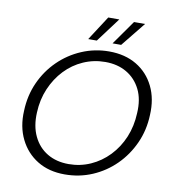

<svg xmlns="http://www.w3.org/2000/svg" viewBox="-96 -983 976 1079"><g transform="rotate(10 391.5 -443.5)"><path d="M345 12Q255 12 189.5 -28Q124 -68 89 -139Q54 -210 59 -301Q62 -388 95.5 -462.5Q129 -537 186 -593Q243 -649 317 -680.5Q391 -712 473 -712Q564 -712 630 -672.5Q696 -633 730.5 -562.5Q765 -492 760 -400Q757 -313 723 -238Q689 -163 632.5 -107Q576 -51 502.5 -19.5Q429 12 345 12ZM357 -49Q423 -49 481.5 -75Q540 -101 585.5 -148.5Q631 -196 657.5 -259.5Q684 -323 687 -398Q692 -477 664 -533Q636 -589 584 -619.5Q532 -650 462 -650Q396 -650 337 -624Q278 -598 233.5 -551Q189 -504 162 -441Q135 -378 132 -304Q128 -226 155.5 -168.5Q183 -111 235 -80Q287 -49 357 -49ZM483 -760 581 -899H644L532 -760ZM344 -760 434 -899H497L393 -760Z"/></g></svg>

Font: DM Sans 28pt Light
Style: Italic
Weight: 300
Italic angle: -10°
Version: Version 4.004;gftools[0.9.30]